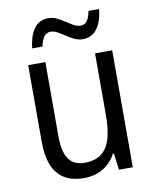

<svg xmlns="http://www.w3.org/2000/svg" viewBox="-83 -793 699 866"><g transform="rotate(-10 266.0 -359.5)"><path d="M456.5 -535.6V0H393.1L383.3 -75.7H378.4Q364.7 -48.8 342.8 -29.5Q320.8 -10.3 293.2 -0.2Q265.6 9.8 232.9 9.8Q177.7 9.8 142.1 -12.2Q106.4 -34.2 89.1 -77.4Q71.8 -120.6 71.8 -184.6V-535.6H150.4V-194.3Q150.4 -125 173.8 -91.3Q197.3 -57.6 245.6 -57.6Q294.4 -57.6 323.2 -79.3Q352.1 -101.1 365 -144Q377.9 -187 377.9 -251V-535.6ZM102.5 -606.9Q105.5 -633.3 112.3 -655.5Q119.1 -677.7 130.6 -694.1Q142.1 -710.4 158.9 -719.5Q175.8 -728.5 197.3 -728.5Q217.8 -728.5 236.3 -719.5Q254.9 -710.4 272 -699Q289.1 -687.5 304.9 -678.7Q320.8 -669.9 335.9 -669.9Q355.5 -669.9 366 -685.1Q376.5 -700.2 382.3 -729.5H430.2Q425.3 -671.9 400.6 -639.9Q376 -607.9 335.9 -607.9Q316.4 -607.9 297.6 -616.7Q278.8 -625.5 261.5 -637.2Q244.1 -648.9 228.3 -657.7Q212.4 -666.5 197.8 -666.5Q178.7 -666.5 167.2 -651.6Q155.8 -636.7 149.9 -606.9Z"/></g></svg>

Font: Open Sans SemiCondensed
Style: Regular
Weight: 400
Width: 4
Designer: Monotype Design Team
Foundry: Monotype Imaging Inc.
Version: Version 3.000